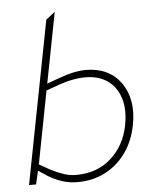

<svg xmlns="http://www.w3.org/2000/svg" viewBox="-54 -816 701 868"><g transform="rotate(-5 296.0 -382.0)"><path d="M263 6Q226 6 192.5 -5Q159 -16 127 -36L79 -68L85 -95L145 -61Q179 -44 205.5 -35.5Q232 -27 259 -27Q355 -27 418 -83.5Q481 -140 499 -230Q513 -303 496 -355Q479 -407 438.5 -435Q398 -463 339 -463Q311 -463 279.5 -457Q248 -451 215 -439L159 -419L93 -77L91 -70L75 0H43L186 -738L227 -770L161 -429L158 -447L210 -466Q256 -483 287 -489.5Q318 -496 345 -496Q396 -496 436 -477Q476 -458 502 -422Q528 -386 537 -337Q546 -288 534 -228Q521 -159 483.5 -106Q446 -53 389.5 -23.5Q333 6 263 6Z"/></g></svg>

Font: REM Medium Thin
Style: Italic
Weight: 250
Italic angle: -11°
Version: Version 1.005;gftools[0.9.28]